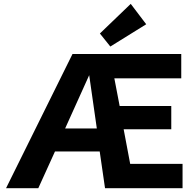

<svg xmlns="http://www.w3.org/2000/svg" viewBox="-20 -986 1010 1006"><path d="M11.7 0 359.9 -703.1H929.7V-575.7H579.1L606.9 -430.7H877.4V-308.6H627.9L662.1 -127.4H936.5V0H530.3L502.4 -192.4H268.1L180.7 0ZM321.3 -313H487.3L438.5 -653.8L472.7 -648.4ZM558.1 -742.2 503.4 -810.5 665 -965.8 746.1 -858.9Z"/></svg>

Font: Schibsted Grotesk
Style: Bold
Weight: 700
Designer: Bakken & Baeck AS, Henrik Kongsvoll
Foundry: Schibsted ASA
Version: Version 1.100;gftools[0.9.25]